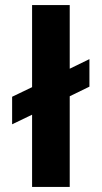

<svg xmlns="http://www.w3.org/2000/svg" viewBox="-20 -740 402 760"><path d="M28 -248 107 -286V0H256V-359L334 -397V-506L256 -468V-720H107V-395L28 -357Z"/></svg>

Font: Fixel Text Bold
Style: Bold
Weight: 700
Width: 4
Designer: AlfaBravo + MacPaw
Foundry: Kyrylo Tkachov, Marchela Mozhyna, Serhii Makarenko, Maria Weinstein, Zakhar Kryvoshyya
Version: Version 1.211